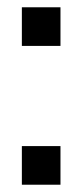

<svg xmlns="http://www.w3.org/2000/svg" viewBox="-20 -507 226 527"><path d="M146 -106V0H40V-106ZM146 -487V-381H40V-487Z"/></svg>

Font: Adderley Bold
Style: Regular
Weight: 700
Designer: gorohovskiy
Version: Version 1.003 November 13, 2017